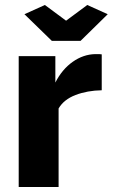

<svg xmlns="http://www.w3.org/2000/svg" viewBox="-20 -750 452 770"><path d="M160 -730 245 -667 330 -730 412 -693 303 -586H188L78 -693ZM388 -388Q330 -387 283 -369Q236 -351 215 -315V0H55V-525H202V-419Q229 -472 271.5 -502Q314 -532 362 -533Q373 -533 378 -533Q383 -533 388 -532Z"/></svg>

Font: Oxford Sans
Style: Regular
Weight: 800
Designer: Matt McInerney, Pablo Impallari, Rodrigo Fuenzalida
Foundry: Matt McInerney, Pablo Impallari, Rodrigo Fuenzalida
Version: Version 3.000g; ttfautohint (v1.5) -l 8 -r 28 -G 28 -x 14 -D